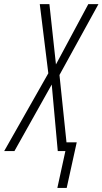

<svg xmlns="http://www.w3.org/2000/svg" viewBox="-79 -734 498 933"><path d="M199.7 179.2 238.8 0H201.7L172.4 -323.2L-8.8 0H-58.6L155.8 -377.9L114.3 -713.9H161.1L192.9 -420.9L350.1 -713.9H399.4L210 -369.6L244.1 -42.5H293.9L245.1 179.2Z"/></svg>

Font: Open Sans Condensed Light
Style: Italic
Weight: 300
Width: 3
Italic angle: -12°
Designer: Monotype Design Team
Foundry: Monotype Imaging Inc.
Version: Version 3.000; ttfautohint (v1.8.4)